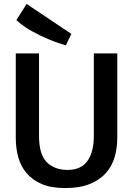

<svg xmlns="http://www.w3.org/2000/svg" viewBox="-20 -948 675 974"><path d="M178 -677V-258Q178 -165 217 -125.5Q256 -86 323 -86Q391 -86 423.5 -131.5Q456 -177 456 -258V-677H575V-249Q575 -197 561.5 -151Q548 -105 517 -70Q486 -35 435 -14.5Q384 6 310 6Q239 6 191.5 -14.5Q144 -35 114.5 -70Q85 -105 72.5 -151Q60 -197 60 -249V-677ZM314 -718 288 -726Q262 -734 223.5 -750Q185 -766 141.5 -790Q98 -814 63 -846L115 -928L342 -776Z"/></svg>

Font: Amaranth
Style: Regular
Weight: 400
Designer: Gesine Todt
Foundry: Gesine Todt
Version: Version 1.001